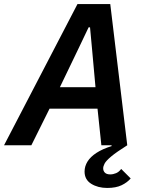

<svg xmlns="http://www.w3.org/2000/svg" viewBox="-53 -718 721 949"><path d="M-33 0 330 -698H492L576 0Q522 34 496.5 55.5Q471 77 464 90.5Q457 104 457 114Q457 127 465.5 135.5Q474 144 492 144Q506 144 520.5 138Q535 132 546 117L593 164Q576 184 548 197.5Q520 211 477 211Q431 211 398 190.5Q365 170 365 130Q365 104 379.5 80.5Q394 57 424 37.5Q454 18 499 4L498 0H448L429 -181H192L102 0ZM419 -287 402 -475 392 -583H385L334 -476L243 -287Z"/></svg>

Font: IBM Plex Sans SemiBold
Style: Italic
Weight: 600
Italic angle: -11.31°
Designer: Mike Abbink, Paul van der Laan, Pieter van Rosmalen
Foundry: Bold Monday
Version: Version 3.201